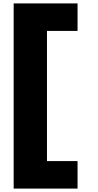

<svg xmlns="http://www.w3.org/2000/svg" viewBox="-20 -883 574 1124"><path d="M60 221V-863H434V-702H255V60H434V221Z"/></svg>

Font: Be Vietnam Pro Black
Style: Regular
Weight: 900
Designer: Lam Bao, Tony Le, Vietanh Nguyen
Foundry: Yellow Type Foundry
Version: Version 1.002; ttfautohint (v1.8.3)